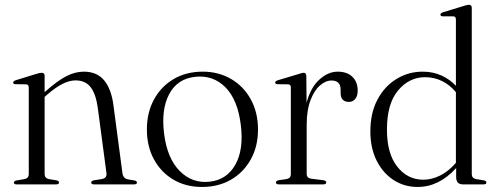

<svg xmlns="http://www.w3.org/2000/svg" viewBox="-20 -750 2022 781"><path d="M161.5 -441.5V-375L162.5 -376Q213.5 -421.5 249.5 -440Q285.5 -458.5 321 -458.5Q374.5 -458.5 403.8 -423Q433 -387.5 441.5 -321.5L478 -46Q481 -24 500 -20.5L526.5 -16Q537 -14 537 -7.5Q537 0 526 0H362.5Q351 0 351 -8Q351 -14 361.5 -16.5L393.5 -21.5Q416 -25.5 413 -46L377.5 -313Q369.5 -369 348.2 -396Q327 -423 287 -423Q238 -423 172 -365L161.5 -356V-42Q161.5 -25 179 -21.5L209.5 -16.5Q220 -14.5 220 -8Q220 0 208.5 0H47Q36.5 0 36.5 -7.5Q36.5 -13.5 47 -16L79.5 -21.5Q97 -25 97 -41.5V-394Q97 -406.5 86 -407L42.5 -407.5Q33.5 -408 33.5 -414Q33.5 -419.5 43.5 -423.5L128 -449.5Q142.5 -454 149.5 -454Q161.5 -454 161.5 -441.5Z M804.5 -458.5Q869.5 -458.5 920.5 -428.5Q971.5 -398.5 1000.5 -345.2Q1029.5 -292 1029.5 -223Q1029.5 -154.5 1000.2 -101.8Q971 -49 919.8 -19.2Q868.5 10.5 801.5 10.5Q736 10.5 685.5 -19.2Q635 -49 606.2 -101.8Q577.5 -154.5 577.5 -223.5Q577.5 -292 606.2 -345Q635 -398 686 -428.2Q737 -458.5 804.5 -458.5ZM833 -11Q902.5 -18.5 937.2 -80Q972 -141.5 959.5 -242Q947 -344.5 896.8 -395Q846.5 -445.5 774 -437.5Q702 -430 668.5 -367.8Q635 -305.5 647.5 -206Q660 -106 711 -54.5Q762 -3 833 -11Z M1226 -441 1227 -332Q1243.5 -394 1279 -426.2Q1314.5 -458.5 1353.5 -458.5Q1392 -458.5 1413.5 -437.5Q1435 -416.5 1435 -382Q1435 -359.5 1425 -347.5Q1415 -335.5 1399.5 -335.5Q1366 -335.5 1365.5 -371.5V-385.5Q1365.5 -422.5 1328.5 -422.5Q1304.5 -422.5 1281.2 -402.2Q1258 -382 1242.8 -341.8Q1227.5 -301.5 1227.5 -242.5V-42.5Q1227.5 -25.5 1246.5 -23L1295 -17Q1307 -15 1307 -8Q1307 0 1295 0H1114Q1102.5 0 1102.5 -8Q1102.5 -14.5 1114 -17L1145.5 -21.5Q1163 -25 1163 -41V-394.5Q1163 -406.5 1152 -407L1108.5 -407.5Q1099.5 -408 1099.5 -414.5Q1099.5 -420 1110 -423.5L1193.5 -448.5Q1209 -454 1215.5 -454Q1225.5 -454 1226 -441Z M1486.5 -215Q1486.5 -291 1515.8 -345.5Q1545 -400 1593.5 -429.2Q1642 -458.5 1699.5 -458.5Q1741 -458.5 1775 -443.2Q1809 -428 1834.5 -401V-670.5Q1834.5 -683 1824 -683.5H1780.5Q1771.5 -684.5 1771.5 -690.5Q1771.5 -696.5 1781.5 -700L1865.5 -725.5Q1880.5 -730.5 1887 -730.5Q1899 -730.5 1899 -718V-42Q1899 -25 1916.5 -21.5L1947.5 -16.5Q1958.5 -14.5 1958.5 -7.5Q1958.5 0 1947 0H1863Q1835.5 0 1835.5 -30V-66.5Q1765.5 10.5 1679 10.5Q1624 10.5 1580.5 -18Q1537 -46.5 1511.8 -97.2Q1486.5 -148 1486.5 -215ZM1554 -223Q1554 -125 1596 -72Q1638 -19 1702 -19Q1736 -19 1770 -35.8Q1804 -52.5 1834.5 -87.5V-375Q1811 -404 1778.8 -420Q1746.5 -436 1709 -436Q1644.5 -436 1599.2 -382Q1554 -328 1554 -223Z"/></svg>

Font: Fraunces 72pt S000 Light
Style: Regular
Weight: 300
Version: Version 1.000; ttfautohint (v1.8.3)